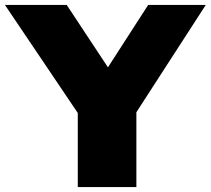

<svg xmlns="http://www.w3.org/2000/svg" viewBox="-50 -760 856 780"><path d="M786 -740 504 -304V0H266V-301L-30 -740H221L388.5 -486.5L552 -740Z"/></svg>

Font: Encode Sans Expanded Black
Style: Regular
Weight: 900
Width: 7
Designer: Multiple Designers
Foundry: Impallari Type
Version: Version 2.000